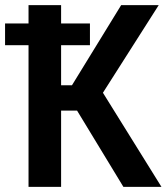

<svg xmlns="http://www.w3.org/2000/svg" viewBox="-31 -731 652 751"><path d="M270.5 -298.3 451.7 0H600.6L371.6 -368.2L589.8 -710.9H442.9L250.5 -397.5H208V-554.2H320.8V-639.2H208V-710.9H80.6V-639.2H-11.2V-554.2H80.6V0H208V-298.3Z"/></svg>

Font: Roboto Mono SemiBold
Style: Regular
Weight: 600
Monospace: yes
Designer: Google
Version: Version 3.000